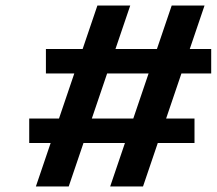

<svg xmlns="http://www.w3.org/2000/svg" viewBox="-20 -670 779 690"><path d="M679 -244V-156H547L494 0H376L429 -156H280L227 0H109L162 -156H85V-244H192L247 -406H145V-494H277L330 -650H448L395 -494H544L597 -650H715L662 -494H739V-406H632L577 -244ZM310 -244H459L514 -406H365Z"/></svg>

Font: Overused Grotesk SemiBold
Style: Italic
Weight: 600
Italic angle: -10°
Version: Version 0.003